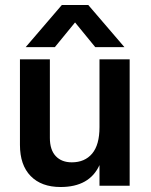

<svg xmlns="http://www.w3.org/2000/svg" viewBox="-20 -745 605 770"><path d="M281 -655 200 -556H83L228 -725H334L479 -556H362ZM379 -507H500V0H379V-83Q339 5 223 5Q146 5 103 -39Q60 -83 60 -164V-507H180V-192Q180 -144 203.5 -119Q227 -94 268 -94Q320 -94 349.5 -129Q379 -164 379 -235Z"/></svg>

Font: Hind Semibold
Style: Regular
Weight: 600
Designer: Manushi Parikh, Satya Rajpurohit
Foundry: Indian Type Foundry
Version: Version 1.201;PS 1.0;hotconv 1.0.78;makeotf.lib2.5.61930; tt